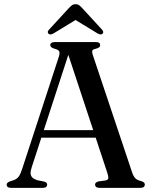

<svg xmlns="http://www.w3.org/2000/svg" viewBox="-20 -902 731 922"><path d="M165.5 -277H456.5L459.5 -241H161ZM206.5 -15Q206.5 -8.5 201.5 -4.2Q196.5 0 185.5 0H33Q22.5 0 17.2 -4Q12 -8 12 -15Q12 -20 15.2 -23.5Q18.5 -27 27.5 -31L47.5 -37.5Q61.5 -43 70 -54.2Q78.5 -65.5 87.5 -94L262.5 -629.5Q268 -647 264.5 -655Q261 -663 243.5 -667.5Q231.5 -671 226.5 -675.2Q221.5 -679.5 221.5 -685.5Q221.5 -692.5 227 -696.2Q232.5 -700 243 -700H440Q451 -700 456 -696.2Q461 -692.5 461 -685.5Q461 -679 456.5 -675Q452 -671 440.5 -668Q426 -665 423.5 -659.2Q421 -653.5 425 -640L614.5 -74Q621 -55 630 -45.8Q639 -36.5 656 -33Q667.5 -29.5 671.5 -25.5Q675.5 -21.5 675.5 -15Q675.5 -8.5 670.2 -4.2Q665 0 654 0H457.5Q447 0 441.8 -4.2Q436.5 -8.5 436.5 -15Q436.5 -21 440.5 -24.8Q444.5 -28.5 453.5 -31L487 -35.5Q499.5 -38.5 500.2 -46.5Q501 -54.5 495.5 -71.5L302.5 -655.5L316.5 -664.5L132 -98Q126 -80 127 -68.2Q128 -56.5 136 -49Q144 -41.5 159.5 -36.5L190 -30.5Q198.5 -28 202.5 -24.8Q206.5 -21.5 206.5 -15ZM362.5 -818H323L448.5 -741.5Q463.5 -733 472 -739.5Q475.5 -742.5 475.8 -747.8Q476 -753 470.5 -759L375 -863Q366.5 -872 359.8 -877Q353 -882 343 -882Q333 -882 326 -877Q319 -872 310.5 -863L215 -759Q209 -753 209.5 -747.8Q210 -742.5 213.5 -739.5Q222 -733 237 -741.5Z"/></svg>

Font: Fraunces 48pt
Style: Regular
Weight: 400
Version: Version 1.000;[b76b70a41]